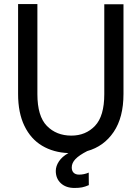

<svg xmlns="http://www.w3.org/2000/svg" viewBox="-20 -748 640 950"><path d="M496 -727H591V-283Q591 -167 542.5 -95.2Q494 -23.5 411.5 -0.5Q371.5 20 353.2 39.2Q335 58.5 335 80.5Q335 97.5 344.5 106.8Q354 116 371.5 116Q396 116 419 106L419.5 168Q401 176 386 179Q371 182 348.5 182Q306.5 182 281.2 158.8Q256 135.5 256 97.5Q256 74 271.8 50.2Q287.5 26.5 318.5 9.5Q244.5 6.5 188.5 -26.8Q132.5 -60 101 -124.8Q69.5 -189.5 69.5 -283V-728H165V-282Q165 -173 212 -125Q259 -77 333 -77Q404 -77 450 -125.2Q496 -173.5 496 -282Z"/></svg>

Font: SplineSansMono30
Style: Regular
Weight: 400
Designer: Eben Sorkin, Mirko Velimirovic
Foundry: Sorkin Type
Version: Version 1.000